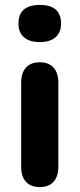

<svg xmlns="http://www.w3.org/2000/svg" viewBox="-20 -752 324 780"><path d="M142 -581Q100 -581 77.5 -600.5Q55 -620 55 -656Q55 -732 142 -732Q228 -732 228 -656Q228 -620 205.5 -600.5Q183 -581 142 -581ZM142 8Q105 8 85.5 -13.5Q66 -35 66 -74V-416Q66 -456 85.5 -477.5Q105 -499 142 -499Q178 -499 197.5 -477.5Q217 -456 217 -416V-74Q217 -35 197.5 -13.5Q178 8 142 8Z"/></svg>

Font: Nunito ExtraBold
Style: Regular
Weight: 800
Designer: Vernon Adams
Foundry: Vernon Adams
Version: Version 3.602